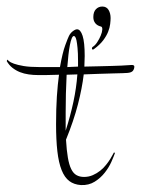

<svg xmlns="http://www.w3.org/2000/svg" viewBox="-155 -565 423 576"><path d="M189.9 -106Q186.5 -96.2 179.2 -79.6Q171.9 -63 159.4 -47.1Q147 -31.2 129.2 -20Q111.3 -8.8 87.9 -9.8Q66.9 -11.2 52.7 -22Q38.6 -32.7 29.8 -54.9Q21 -77.1 17.1 -111.1Q13.2 -145 13.2 -192.9Q13.2 -238.8 15.6 -275.6Q18.1 -312.5 22 -340.8Q-0.5 -339.8 -17.3 -339.8Q-34.2 -339.8 -41 -339.8Q-55.2 -339.8 -69.1 -341.8Q-83 -343.8 -95.2 -348.6Q-107.4 -353.5 -117.7 -361.6Q-127.9 -369.6 -134.8 -381.8L-132.8 -386.2Q-132.3 -385.3 -128.2 -381.6Q-124 -377.9 -113.3 -374Q-102.5 -370.1 -84 -366.9Q-65.4 -363.8 -36.1 -363.8H24.9Q32.7 -407.7 40.8 -429.4Q48.8 -451.2 51.8 -457Q55.7 -465.3 63.2 -471.2Q70.8 -477.1 76.2 -477.1Q86.4 -477.1 92.8 -457.5Q99.1 -438 99.1 -397Q99.1 -389.6 98.6 -381.6Q98.1 -373.5 98.1 -365.2Q121.6 -365.7 142.8 -366.2Q164.1 -366.7 180.9 -367.2Q197.8 -367.7 209.2 -368.2Q220.7 -368.7 224.1 -369.1Q226.6 -369.1 232.4 -369.6Q238.3 -370.1 240.2 -370.1Q248 -370.1 248 -365.2Q248 -358.4 243.9 -352.8Q239.7 -347.2 227.1 -346.2Q224.6 -345.7 212.6 -345.5Q200.7 -345.2 182.6 -344.7Q164.6 -344.2 142.1 -343.5Q119.6 -342.8 96.2 -341.8Q91.3 -300.3 78.6 -251.2Q65.9 -202.1 43 -146Q44.9 -113.8 48.6 -92.3Q52.2 -70.8 58.6 -57.9Q64.9 -44.9 74.5 -39.6Q84 -34.2 97.2 -34.2Q111.3 -34.2 123.5 -39.6Q135.7 -44.9 145.8 -53Q155.8 -61 163.3 -70.6Q170.9 -80.1 176 -88.4Q181.2 -96.7 183.8 -102.1Q186.5 -107.4 187 -107.9ZM77.1 -341.8Q68.8 -341.8 61 -341.3Q53.2 -340.8 44.9 -340.8Q43.5 -313 42.7 -283.7Q42 -254.4 42 -228V-172.9Q56.2 -217.3 65.2 -259.3Q74.2 -301.3 77.1 -341.8ZM46.9 -363.8Q54.7 -363.8 62.7 -364.5Q70.8 -365.2 79.1 -365.2V-381.8Q79.1 -406.2 77.6 -420.9Q76.2 -435.5 74.5 -443.6Q72.8 -451.7 70.6 -454.3Q68.4 -457 66.9 -457Q63 -457 60.1 -449.7Q57.1 -442.4 54.7 -429.9Q52.2 -417.5 50.3 -400.4Q48.3 -383.3 46.9 -363.8ZM151.9 -545.4Q164.6 -545.4 170.7 -535.2Q176.8 -524.9 176.8 -510.7Q176.8 -503.4 175.5 -492.7Q174.3 -481.9 169.4 -469.7Q164.6 -457.5 154.8 -444.3Q145 -431.2 127.9 -418.5Q125 -416 123.3 -416.3Q121.6 -416.5 121.1 -418Q120.6 -419.4 121.1 -421.4Q121.6 -423.3 123 -424.3Q130.4 -428.7 136.7 -438.5Q143.1 -448.2 147.2 -458.3Q151.4 -468.3 151.9 -476.3Q152.3 -484.4 147.9 -485.4Q137.2 -487.8 131.1 -495.1Q125 -502.4 125 -513.7Q125 -529.3 132.8 -537.4Q140.6 -545.4 151.9 -545.4Z"/></svg>

Font: Stalemate
Style: Regular
Weight: 400
Designer: Astigmatic (AOETI)
Foundry: Astigmatic (AOETI)
Version: Version 001.000